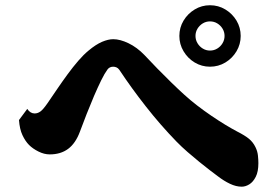

<svg xmlns="http://www.w3.org/2000/svg" viewBox="-20 -804 1040 726"><path d="M773.9 -784.2Q805.7 -784.2 832 -768.3Q858.4 -752.4 874.3 -726.1Q890.1 -699.7 890.1 -668Q890.1 -636.7 874.3 -610.1Q858.4 -583.5 832 -567.6Q805.7 -551.8 773.9 -551.8Q742.7 -551.8 716.3 -567.6Q689.9 -583.5 674.1 -610.1Q658.2 -636.7 658.2 -668Q658.2 -699.7 674.1 -726.1Q689.9 -752.4 716.3 -768.3Q742.7 -784.2 773.9 -784.2ZM773.9 -723.1Q759.3 -723.1 746.8 -715.6Q734.4 -708 726.8 -695.6Q719.2 -683.1 719.2 -668Q719.2 -653.3 726.8 -640.6Q734.4 -627.9 746.8 -620.4Q759.3 -612.8 773.9 -612.8Q789.1 -612.8 801.5 -620.4Q814 -627.9 821.5 -640.6Q829.1 -653.3 829.1 -668Q829.1 -683.1 821.5 -695.6Q814 -708 801.5 -715.6Q789.1 -723.1 773.9 -723.1ZM408.2 -655.8Q434.1 -655.8 466.1 -640.4Q498 -625 525.9 -596.2Q548.8 -571.8 575.4 -544.4Q602.1 -517.1 628.2 -491.7Q654.3 -466.3 675.8 -446.8Q698.7 -425.8 725.3 -405.3Q752 -384.8 779.3 -366.2Q806.6 -347.7 831.5 -332.5Q856.4 -317.4 876 -307.1Q906.7 -291.5 921.9 -278.8Q937 -266.1 945.8 -248Q953.6 -232.4 955.3 -216.1Q957 -199.7 957 -187Q957 -154.8 947 -135.3Q937 -115.7 922.6 -106.9Q908.2 -98.1 894 -98.1Q872.6 -98.1 849.9 -108.9Q827.1 -119.6 804.2 -137.2Q792 -146 773.7 -160.2Q755.4 -174.3 733.6 -191.9Q711.9 -209.5 689.5 -229Q667 -248.5 647 -269Q586.4 -331.5 532 -400.9Q477.5 -470.2 431.2 -540Q426.3 -546.9 420.2 -549.3Q414.1 -551.8 408.2 -551.8Q394 -551.8 386.2 -541Q375.5 -526.4 362.5 -500Q349.6 -473.6 335.4 -440.7Q321.3 -407.7 307.6 -372.8Q293.9 -337.9 282.2 -306.2Q265.6 -261.7 237.5 -241Q209.5 -220.2 168 -220.2Q147 -220.2 125.5 -231Q104 -241.7 89.8 -255.9Q75.7 -270 64.9 -293Q54.2 -315.9 51.8 -350.1L83 -392.1Q94.7 -375 110.8 -375Q122.1 -375 132.3 -382.1Q142.6 -389.2 159.2 -413.1Q177.2 -439.5 196.5 -467.8Q215.8 -496.1 235.8 -523.4Q255.9 -550.8 275.9 -574Q295.9 -597.2 314.9 -612.8Q342.3 -635.7 365.7 -645.8Q389.2 -655.8 408.2 -655.8Z"/></svg>

Font: BIZ UDMincho
Style: Bold
Weight: 700
Monospace: yes
Designer: TypeBank Co., Ltd.
Foundry: Morisawa Inc.
Version: Version 1.06